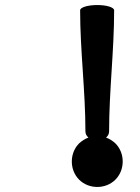

<svg xmlns="http://www.w3.org/2000/svg" viewBox="-20 -641 555 762"><path d="M467 0C467 -27 457 -53 438 -72C427 -82 415 -90 401 -95C409 -102 413 -110 413 -120C413 -280 433 -440 433 -600C433 -612 403 -621 366 -621C329 -621 298 -612 298 -600C298 -440 319 -280 319 -120C319 -110 323 -102 331 -95C317 -90 305 -82 294 -72C275 -53 265 -27 265 0C265 27 275 53 294 72C313 91 339 101 366 101C393 101 419 91 438 72C457 53 467 27 467 0Z"/></svg>

Font: Nupuram Expanded Bold
Style: Regular
Weight: 700
Width: 7
Designer: Santhosh Thottingal (santhosh.thottingal@gmail.com)
Foundry: SMC
Version: Version 1.000